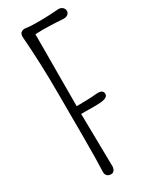

<svg xmlns="http://www.w3.org/2000/svg" viewBox="-205 -848 725 901"><g transform="rotate(-30 157.5 -397.5)"><path d="M86.4 -218.3 85.9 -452.1Q85.9 -616.2 74.2 -763.7Q72.8 -785.6 88.4 -792Q97.2 -795.9 108.9 -793.9Q129.4 -790.5 158.7 -790.5Q188 -790.5 201.4 -790.8Q214.8 -791 228.5 -791.5Q262.7 -793 275.1 -794.4Q287.6 -795.9 294.2 -793.9Q300.8 -792 305.7 -788.1Q315.4 -779.3 315.4 -768.3Q315.4 -757.3 306.6 -750Q297.9 -742.7 282.5 -743.4Q267.1 -744.1 248.5 -745.4Q230 -746.6 208.5 -747.1Q163.6 -748.5 132.3 -746.6V-662.1Q132.3 -612.3 131.8 -560.5Q131.3 -422.4 131.3 -357.4Q198.2 -357.4 236.3 -361.3Q276.9 -365.7 276.9 -340.3Q276.9 -315.9 220.7 -315.4Q206.5 -314.9 198.2 -314.9L159.2 -315.4H131.3L135.7 -29.8Q135.7 -17.1 129.2 -8.5Q122.6 0 114.7 0Q106.9 0 102.1 -1.2Q97.2 -2.4 92.8 -5.9Q82.5 -14.6 83.5 -29.8Q86.4 -85.9 86.4 -218.3Z"/></g></svg>

Font: Pompiere
Style: Regular
Weight: 400
Designer: Karolina Lach
Foundry: Sorkin Type Co.
Version: Version 1.002